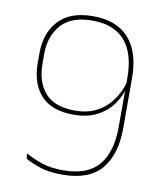

<svg xmlns="http://www.w3.org/2000/svg" viewBox="-76 -710 663 781"><g transform="rotate(10 255.0 -320.0)"><path d="M246.5 -647.5Q345 -647.5 395.2 -590.2Q445.5 -533 445.5 -425.5V-221Q445.5 -110.5 394.5 -50.8Q343.5 9 234.5 9Q177.5 9 140.8 -3.5Q104 -16 80.5 -29.5L77.5 -51.5Q109.5 -33.5 146.2 -21.2Q183 -9 234.5 -9Q334.5 -9 380.5 -63.8Q426.5 -118.5 426.5 -221V-424.5Q426.5 -525.5 381.2 -577.5Q336 -629.5 246.5 -629.5Q160 -629.5 118.2 -582.5Q76.5 -535.5 76.5 -463V-423Q76.5 -346 115.5 -301.2Q154.5 -256.5 239.5 -256.5Q289 -256.5 326.5 -275.2Q364 -294 389.5 -328Q415 -362 428 -406.5L438.5 -393H432.5Q423.5 -350.5 398.2 -315.5Q373 -280.5 332.8 -259.8Q292.5 -239 237.5 -239Q145.5 -239 101.2 -287.8Q57 -336.5 57 -421V-462.5Q57 -544.5 104.2 -596Q151.5 -647.5 246.5 -647.5Z"/></g></svg>

Font: Anek Malayalam Thin
Style: Regular
Weight: 250
Version: Version 1.003